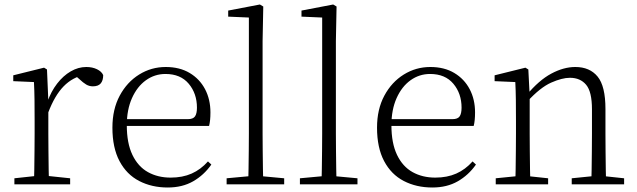

<svg xmlns="http://www.w3.org/2000/svg" viewBox="-20 -820 2832 854"><path d="M44 0V-27L155 -39H178L292 -27V0ZM131 0Q132 -24 132.5 -64.5Q133 -105 133.5 -149Q134 -193 134 -226V-281Q134 -333 133.5 -375.5Q133 -418 131 -455L39 -459V-485L176 -519L189 -511L195 -371V-370V-226Q195 -193 195.5 -149Q196 -105 196.5 -64.5Q197 -24 198 0ZM194 -318 177 -367H191Q207 -413 234 -448Q261 -483 294.5 -502.5Q328 -522 364 -522Q391 -522 411.5 -512Q432 -502 439 -486Q439 -462 428 -449Q417 -436 393 -436Q377 -436 363.5 -444Q350 -452 333 -468L310 -488H359Q303 -477 263 -436Q223 -395 194 -318Z M726 14Q655 14 599 -15Q543 -44 511.5 -103.5Q480 -163 480 -252Q480 -334 512.5 -394.5Q545 -455 599 -488.5Q653 -522 717 -522Q779 -522 823.5 -495.5Q868 -469 892 -423.5Q916 -378 916 -320Q916 -283 910 -260H510V-290H815Q839 -290 847.5 -302.5Q856 -315 856 -341Q856 -404 819.5 -447.5Q783 -491 716 -491Q668 -491 629 -463Q590 -435 567 -383.5Q544 -332 544 -263Q544 -183 569 -131Q594 -79 638 -54.5Q682 -30 739 -30Q792 -30 832.5 -48Q873 -66 905 -102L920 -88Q887 -41 839 -13.5Q791 14 726 14Z M988 0V-27L1107 -38H1126L1244 -27V0ZM1084 0Q1085 -30 1085.5 -69Q1086 -108 1086.5 -149.5Q1087 -191 1087 -226V-742L995 -746V-773L1136 -800L1151 -791L1148 -637V-226Q1148 -191 1148.5 -149.5Q1149 -108 1149.5 -69Q1150 -30 1151 0Z M1314 0V-27L1433 -38H1452L1570 -27V0ZM1410 0Q1411 -30 1411.5 -69Q1412 -108 1412.5 -149.5Q1413 -191 1413 -226V-742L1321 -746V-773L1462 -800L1477 -791L1474 -637V-226Q1474 -191 1474.5 -149.5Q1475 -108 1475.5 -69Q1476 -30 1477 0Z M1903 14Q1832 14 1776 -15Q1720 -44 1688.5 -103.5Q1657 -163 1657 -252Q1657 -334 1689.5 -394.5Q1722 -455 1776 -488.5Q1830 -522 1894 -522Q1956 -522 2000.5 -495.5Q2045 -469 2069 -423.5Q2093 -378 2093 -320Q2093 -283 2087 -260H1687V-290H1992Q2016 -290 2024.5 -302.5Q2033 -315 2033 -341Q2033 -404 1996.5 -447.5Q1960 -491 1893 -491Q1845 -491 1806 -463Q1767 -435 1744 -383.5Q1721 -332 1721 -263Q1721 -183 1746 -131Q1771 -79 1815 -54.5Q1859 -30 1916 -30Q1969 -30 2009.5 -48Q2050 -66 2082 -102L2097 -88Q2064 -41 2016 -13.5Q1968 14 1903 14Z M2185 0V-27L2295 -38H2315L2418 -27V0ZM2272 0Q2273 -24 2273.5 -64.5Q2274 -105 2274.5 -149Q2275 -193 2275 -226V-281Q2275 -333 2274.5 -375.5Q2274 -418 2272 -455L2180 -459V-485L2317 -519L2330 -511L2336 -393V-392V-226Q2336 -193 2336.5 -149Q2337 -105 2337.5 -64.5Q2338 -24 2339 0ZM2523 0V-27L2632 -38H2653L2756 -27V0ZM2610 0Q2611 -24 2611.5 -64Q2612 -104 2612.5 -148Q2613 -192 2613 -226V-334Q2613 -412 2587 -443Q2561 -474 2515 -474Q2480 -474 2431.5 -452.5Q2383 -431 2325 -368L2315 -398H2323Q2377 -463 2432 -492.5Q2487 -522 2539 -522Q2603 -522 2638 -479.5Q2673 -437 2673 -335V-226Q2673 -192 2673.5 -148Q2674 -104 2674.5 -64Q2675 -24 2676 0Z"/></svg>

Font: Noto Serif SC
Style: Regular
Weight: 200
Designer: Ryoko NISHIZUKA 西塚涼子 (kana & ideographs); Frank Grießhammer (Latin, Greek & Cyrillic); Wenlong ZHANG 张文龙 (bopomofo); San
Foundry: Adobe
Version: Version 2.001;hotconv 1.1.0;makeotfexe 2.6.0